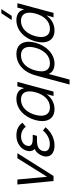

<svg xmlns="http://www.w3.org/2000/svg" viewBox="885 -1705 1060 2870"><g transform="rotate(-90 1415.0 -270.0)"><path d="M143.7 0H219.7L560.3 -540H484.8L207.4 -96L166.8 -540H92.3Z M898.9 -157.5C841.5 -91 773 -55.5 697 -55.5C629.5 -55.5 589.3 -83.7 589.3 -131.4C589.3 -139.9 590.6 -148.9 593.1 -158.5C610.8 -224.5 663 -247.5 755 -247.5H819L835.9 -310.5H772.9C708.2 -310.5 667.6 -329.4 667.6 -372.1C667.6 -378.9 668.7 -386.4 670.9 -394.5C687.3 -456 747.6 -485 811.1 -485C875.1 -485 926.7 -455.5 954.7 -414.5L1015 -464C976.8 -523 912.4 -555 824.4 -555C720.4 -555 623 -497.5 596.7 -399.5C592.7 -384.6 590.8 -370.8 590.8 -357.9C590.8 -327 601.9 -301.8 622.7 -282C567.8 -258 530.2 -203.5 516.2 -151.5C512.2 -136.5 510.3 -122.3 510.3 -109C510.3 -31.3 576.3 15 673.6 15C782.6 15 878.5 -35 947.8 -120Z M1559.8 -540 1532.1 -436.5C1519.1 -511 1463.4 -555 1373.4 -555C1218.4 -555 1097.8 -431.5 1054.5 -270C1044.9 -234.3 1040.1 -200.4 1040.1 -169.3C1040.1 -59.9 1099.5 15 1218.6 15C1308.1 15 1389.6 -29.5 1443.3 -105L1415.2 0H1481.2L1625.8 -540ZM1244.5 -53.5C1158.9 -53.5 1120.2 -106.8 1120.2 -185.3C1120.2 -211.3 1124.5 -240 1132.6 -270.5C1166.4 -396.5 1248 -486.5 1361 -486.5C1445.2 -486.5 1484.1 -436.7 1484.1 -358.4C1484.1 -332 1479.7 -302.5 1471.1 -270.5C1437.6 -145.5 1358 -53.5 1244.5 -53.5Z M1586.5 240H1660.5L1744.5 -73.5C1763.3 -20.5 1816.8 15 1895.8 15C2046.3 15 2167.9 -108.5 2211.5 -271.5C2221.1 -307.1 2225.9 -341 2225.9 -372C2225.9 -480.4 2167 -555 2043 -555C1902 -555 1791.7 -458.5 1741.7 -324.5C1732.9 -302.5 1724.1 -273.5 1714.4 -237.5ZM1906.1 -53.5C1821.5 -53.5 1783.7 -103.6 1783.7 -181.3C1783.7 -208.4 1788.3 -238.7 1797 -271.5C1830.9 -398 1907.7 -486.5 2022.2 -486.5C2109.2 -486.5 2148.6 -435.8 2148.6 -357.4C2148.6 -331.4 2144.3 -302.3 2135.9 -271C2102.3 -145.5 2019.6 -53.5 1906.1 -53.5Z M2714.5 -780H2651.5L2550.5 -625H2613.5ZM2736.2 -540 2708.5 -436.5C2695.4 -511 2639.7 -555 2549.7 -555C2394.7 -555 2274.1 -431.5 2230.9 -270C2221.3 -234.3 2216.5 -200.4 2216.5 -169.3C2216.5 -59.9 2275.8 15 2395 15C2484.5 15 2565.9 -29.5 2619.6 -105L2591.5 0H2657.5L2802.2 -540ZM2420.8 -53.5C2335.2 -53.5 2296.6 -106.8 2296.6 -185.3C2296.6 -211.3 2300.8 -240 2309 -270.5C2342.8 -396.5 2424.4 -486.5 2537.4 -486.5C2621.5 -486.5 2660.5 -436.7 2660.5 -358.4C2660.5 -332 2656.1 -302.5 2647.5 -270.5C2614 -145.5 2534.3 -53.5 2420.8 -53.5Z"/></g></svg>

Font: Manrope
Style: RegularItalic
Weight: 400
Italic angle: -15°
Designer: Mikhail Sharanda
Foundry: Mikhail Sharanda
Version: Version 4.502;hotconv 1.0.109;makeotfexe 2.5.65596